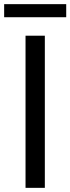

<svg xmlns="http://www.w3.org/2000/svg" viewBox="-23 -905 339 925"><path d="M-3 -822H296V-885H-3ZM100 0H193V-733H100Z"/></svg>

Font: Spoqa Han Sans Neo Regular
Style: Regular
Weight: 400
Designer: [Spoqa Han Sans Neo] Dong-huui Kim  Younghwa Kang  Yujin Lee  [Noto Sans] Ryoko NISHIZUKA  (kana & ideographs); Paul D. 
Foundry: Spoqa (http://www.spoqa-han-sans.com)
Version: Version 1.000